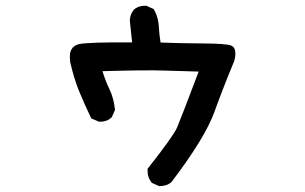

<svg xmlns="http://www.w3.org/2000/svg" viewBox="-20 -588 1040 655"><path d="M520.5 45.9 501 37.1 498.5 36.1 497.1 34.7Q482.4 16.1 483.4 -9.3V-12.2L485.4 -14.6Q570.8 -123 584 -152.8Q590.3 -167.5 608.9 -215.6Q627.4 -263.7 657.7 -343.8Q600.1 -345.2 543.5 -347.2Q482.9 -349.6 329.6 -345.2Q339.8 -312 352.1 -286.6Q368.2 -253.9 372.1 -214.8V-212.4L371.1 -210L362.3 -190.4L361.8 -188.5L360.4 -187.5Q352.5 -179.7 342 -176Q331.5 -172.4 318.8 -172.9H316.9L315.4 -173.8L294.9 -182.6L291.5 -184.1L290 -187Q268.6 -231.4 249.5 -277.8Q240.2 -300.8 232.9 -325.2Q225.6 -349.6 219.7 -375Q217.3 -391.1 218.8 -403.8Q220.2 -416.5 228 -425.3Q235.8 -434.1 249.5 -437.5Q280.3 -444.3 430.7 -443.4L422.9 -517.6V-518.6V-519Q423.8 -537.6 434.6 -552.2L435.1 -553.2L435.5 -554.2Q452.6 -569.3 478 -568.4H480L481.4 -567.4L501 -558.6L503.9 -557.6L505.4 -554.7Q510.7 -545.9 514.2 -536.1Q517.6 -526.4 519.5 -516.1Q521.5 -505.9 522 -494.6Q523.4 -468.3 527.8 -442.9Q585.9 -440.4 665.5 -439.9Q752.9 -439.5 768.6 -432.6Q780.8 -427.7 782.5 -412.1Q784.2 -396.5 778.8 -379.4V-378.9L778.3 -377.9Q742.7 -292.5 711.4 -206.1Q679.7 -118.2 566.4 31.2L565.9 31.7L565.4 32.7Q549.8 46.9 524.4 46.9H522.5Z"/></svg>

Font: NaikaiFont
Style: Bold
Weight: 700
Version: Version 1.89